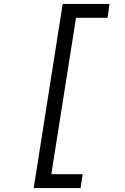

<svg xmlns="http://www.w3.org/2000/svg" viewBox="-20 -850 640 980"><path d="M391 110H152L300 -830H539L529 -759H368L242 39H402Z"/></svg>

Font: JetBrains Mono Semi Light
Style: Italic
Weight: 350
Italic angle: -9°
Monospace: yes
Designer: Philipp Nurullin, Konstantin Bulenkov
Foundry: JetBrains
Version: 2.002